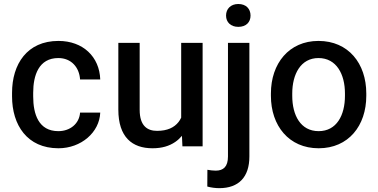

<svg xmlns="http://www.w3.org/2000/svg" viewBox="-20 -747 1931 980"><path d="M277.8 -77.6C176.8 -77.6 149.4 -164.6 149.4 -254.9V-273.4C149.4 -362.3 177.7 -450.7 277.8 -450.7C344.2 -450.7 384.8 -402.8 388.7 -341.3H491.7C487.8 -457 403.8 -538.1 278.3 -538.1C118.2 -538.1 41.5 -419.4 41.5 -273.4V-254.9C41.5 -108.9 118.7 9.8 278.3 9.8C394 9.8 487.8 -71.3 491.7 -172.4H388.7C384.8 -115.7 337.9 -77.6 277.8 -77.6Z M908.7 -53.7 911.1 0H1014.2V-528.3H904.8V-146.5C900.9 -138.2 896.5 -130.9 891.1 -124C869.1 -96.2 834.5 -79.1 781.7 -79.1C733.4 -79.1 692.9 -103 692.9 -186.5V-528.3H584V-187.5C584 -46.9 654.8 9.8 758.3 9.8C806.6 9.8 843.8 -1.5 874.5 -22.5C887.2 -31.2 898.4 -41.5 908.7 -53.7Z M1143.6 -528.3V51.8C1143.6 103.5 1120.6 124 1081.1 124C1067.9 124 1051.8 122.1 1038.6 119.6L1038.1 205.1C1056.2 210.4 1079.6 213.4 1099.1 213.4C1198.7 213.4 1252.9 156.7 1252.9 51.8V-528.3ZM1133.8 -667.5C1133.8 -633.8 1157.7 -609.9 1196.3 -609.9C1236.3 -609.9 1258.8 -633.8 1258.8 -667.5C1258.8 -701.7 1236.3 -726.6 1196.3 -726.6C1157.7 -726.6 1133.8 -701.7 1133.8 -667.5Z M1362.8 -257.8C1362.8 -105.5 1454.6 9.8 1606.4 9.8C1758.8 9.8 1849.6 -105.5 1849.6 -257.8V-270C1849.6 -422.9 1758.3 -538.1 1605.5 -538.1C1455.1 -538.1 1362.8 -422.9 1362.8 -270ZM1471.7 -270C1471.7 -367.7 1514.6 -450.7 1605.5 -450.7C1697.8 -450.7 1740.7 -367.7 1740.7 -270V-257.8C1740.7 -158.7 1698.2 -77.6 1606.4 -77.6C1514.2 -77.6 1471.7 -158.7 1471.7 -257.8Z"/></svg>

Font: Bert Sans Medium
Style: Regular
Weight: 500
Designer: Christian Robertson (Google), Cristiano Sobral
Foundry: Google, Cristiano Sobral
Version: Version 3.101